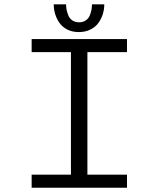

<svg xmlns="http://www.w3.org/2000/svg" viewBox="-20 -884 750 904"><path d="M471 -863.5Q471 -839.5 463.8 -816.8Q456.5 -794 442.5 -775Q428.5 -756 404.8 -744.5Q381 -733 351 -733Q321 -733 297.8 -744.5Q274.5 -756 260.8 -775.2Q247 -794.5 240 -817Q233 -839.5 233 -863.5H291Q291 -852 293.2 -839.8Q295.5 -827.5 301.2 -812.5Q307 -797.5 320.2 -788.2Q333.5 -779 352 -779Q371 -779 384.2 -788.2Q397.5 -797.5 403.2 -812.5Q409 -827.5 411 -839.5Q413 -851.5 413 -863.5ZM578 -638.5H391.5V-61.5H578V0H129V-61.5H314V-638.5H129V-700H578Z"/></svg>

Font: League Mono Light
Style: Regular
Weight: 300
Width: 6
Designer: Tyler Finck
Foundry: The League of Moveable Type / Tyler Finck
Version: Version 2.210